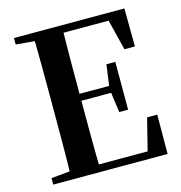

<svg xmlns="http://www.w3.org/2000/svg" viewBox="-109 -839 884 937"><g transform="rotate(-15 333.0 -370.5)"><path d="M45.1 0H212.6V-47.3H198.2L45.1 -32.6ZM138.6 0H286.3C283.6 -115.1 283.6 -231.2 283.6 -359.2V-387.2C283.6 -510.8 283.6 -627.1 286.3 -740.5H138.6C141.4 -625.4 141.4 -510 141.4 -393.6V-346.1C141.4 -229 141.4 -112.9 138.6 0ZM212.6 0H622.9L623.9 -198.6H572.5L523.6 -3.7L595.3 -37.4H212.6ZM212.6 -359.5H458.6V-394.7H212.6ZM447.8 -258.7H492.7V-500.1H447.8L432.6 -390.7V-369.7ZM45.1 -707.9 198.2 -694.2H212.6V-740.5H45.1ZM551.8 -548H604.7L603 -740.5H212.6V-702.9H574.9L504.4 -738.1Z"/></g></svg>

Font: Source Han Serif TW VF
Style: Regular
Weight: 250
Designer: Ryoko NISHIZUKA 西塚涼子 (kana & ideographs); Frank Grießhammer (Latin, Greek & Cyrillic); Wenlong ZHANG 张文龙 (bopomofo); San
Foundry: Adobe
Version: Version 2.002;hotconv 1.1.0;makeotfexe 2.6.0